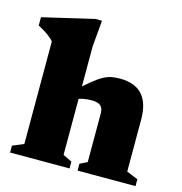

<svg xmlns="http://www.w3.org/2000/svg" viewBox="-114 -824 876 922"><g transform="rotate(15 324.0 -363.0)"><path d="M353.5 -34 390 -52V-291.5Q390 -310 384.2 -321.5Q378.5 -333 365.5 -338.2Q352.5 -343.5 331 -343.5Q308.5 -343.5 287.5 -339.2Q266.5 -335 248.5 -326.5L231 -360.5Q273.5 -401 303 -425Q332.5 -449 354.2 -460.8Q376 -472.5 395 -476Q414 -479.5 435.5 -479.5Q511.5 -479.5 548.2 -438.2Q585 -397 585 -316V-57.5L641.5 -34V0H353.5ZM313.5 0H18V-34L73.5 -57.5V-567Q65.5 -576.5 54.2 -585.8Q43 -595 27.8 -604.8Q12.5 -614.5 -7 -625V-666L247 -725.5H280.5L269 -594.5V-55.5L313.5 -34Z"/></g></svg>

Font: Newsreader ExtraBold
Style: Regular
Weight: 800
Designer: Hugues Gentile
Foundry: Production Type
Version: Version 1.003